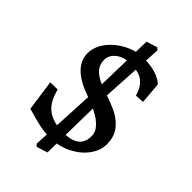

<svg xmlns="http://www.w3.org/2000/svg" viewBox="-279 -982 1206 1206"><g transform="rotate(45 323.5 -379.0)"><path d="M126 -21Q108 -26 89 -31L60 -237L125 -238Q147 -147 199.5 -109Q252 -71 341 -71Q391 -71 422.5 -84Q454 -97 468.5 -121.5Q483 -146 483 -181Q483 -219 454 -249.5Q425 -280 379.5 -303Q334 -326 274 -347Q223 -365 183 -391Q143 -417 119.5 -452Q96 -487 96 -530Q96 -590 136.5 -643Q177 -696 239.5 -728Q302 -760 363 -760Q427 -760 472.5 -746Q518 -732 547 -706L559 -562L500 -558Q484 -615 448 -646Q412 -677 333 -677Q293 -677 262.5 -663Q232 -649 215.5 -626Q199 -603 199 -578Q199 -546 212.5 -522Q226 -498 258.5 -477.5Q291 -457 348 -438Q424 -413 473 -388.5Q522 -364 554.5 -321Q587 -278 587 -213Q587 -158 549.5 -106.5Q512 -55 447.5 -22.5Q383 10 305 10Q254 10 213 1.5Q172 -7 126 -21ZM272 96 296 -380 307 -845 380 -868 394 -854 367 -384 359 87 286 110Z"/></g></svg>

Font: TMT Limkin
Style: Regular
Weight: 400
Designer: Gabriel Drozdov
Version: Version 1.000;Glyphs 3.1.2 (3151)